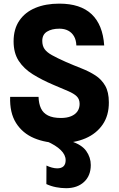

<svg xmlns="http://www.w3.org/2000/svg" viewBox="-20 -758 640 1031"><path d="M304.5 10Q225.5 10 163.2 -16.2Q101 -42.5 66.2 -97.5Q31.5 -152.5 34.5 -238H187Q188 -202 199.8 -176.5Q211.5 -151 237.8 -137.8Q264 -124.5 307.5 -124.5Q339 -124.5 361.5 -133.8Q384 -143 395.8 -160Q407.5 -177 407.5 -200Q407.5 -225.5 392.2 -240.5Q377 -255.5 345.5 -269Q314 -282.5 265.5 -303Q204.5 -329 156.2 -359Q108 -389 80.5 -431.2Q53 -473.5 53 -536Q53 -602 83.8 -647.2Q114.5 -692.5 169.8 -715.5Q225 -738.5 298.5 -738.5Q412 -738.5 472 -681.8Q532 -625 539.5 -514H390Q389 -543 377.5 -563Q366 -583 346 -593.5Q326 -604 299 -604Q258 -604 232.5 -588.2Q207 -572.5 207 -538.5Q207 -512.5 219 -495Q231 -477.5 258.8 -462Q286.5 -446.5 332.5 -426Q376 -407 417.5 -390.8Q459 -374.5 492 -353.2Q525 -332 544.8 -297.8Q564.5 -263.5 564.5 -208.5Q565 -138.5 531.5 -89.5Q498 -40.5 439.2 -15.2Q380.5 10 304.5 10ZM335 252.5Q308 252.5 281 247.2Q254 242 229 230.5L229.5 131Q243 137.5 258.5 141.8Q274 146 287 146Q309.5 146 321 135Q332.5 124 332.5 102Q332.5 73.5 306.2 47.8Q280 22 229.5 0H359.5Q419 18.5 443.2 53Q467.5 87.5 467.5 128Q467.5 185.5 431.2 219Q395 252.5 335 252.5Z"/></svg>

Font: Spline Sans Mono
Style: Regular
Weight: 400
Monospace: yes
Designer: Eben Sorkin, Mirko Velimirovic
Foundry: Sorkin Type
Version: Version 1.004